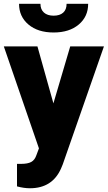

<svg xmlns="http://www.w3.org/2000/svg" viewBox="-22 -771 563 1004"><path d="M257.3 -230.5 345.2 -528.3H521.5L306.2 88.4L296.9 110.8Q251 213.4 134.8 213.4Q102.5 213.4 66.9 203.6V85.9H88.4Q123 85.9 141.4 75.9Q159.7 65.9 168.5 40L181.6 4.9L-2 -528.3H173.8ZM439 -751Q439 -684.1 389.6 -642.6Q340.3 -601.1 258.3 -601.1Q176.3 -601.1 127 -642.6Q77.6 -684.1 77.6 -751H189.5Q189.5 -721.7 207.8 -705.3Q226.1 -689 258.3 -689Q290.5 -689 308.3 -704.8Q326.2 -720.7 326.2 -751Z"/></svg>

Font: Roboto Black
Style: Regular
Weight: 900
Designer: Google
Version: Version 2.134; 2016